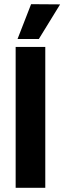

<svg xmlns="http://www.w3.org/2000/svg" viewBox="-20 -900 308 920"><path d="M64 -713 129 -880 268 -879 166 -713ZM197 0H55V-675H197Z"/></svg>

Font: Gemunu Libre ExtraBold
Style: Regular
Weight: 800
Designer: Puspanada Ekanayake, Sola Matas, Pathum Egodawatta, Kosala Senevirathne
Foundry: mooniak
Version: Version 1.100